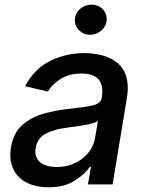

<svg xmlns="http://www.w3.org/2000/svg" viewBox="-20 -776 609 808"><path d="M25.9 -154.1Q31.2 -185.4 42.8 -209Q54.3 -232.6 72.8 -248.9Q111.2 -282.7 159.4 -296.5Q185 -303.6 210.4 -308.9Q235.8 -314.3 262.4 -317.1Q299.7 -321.7 326.2 -324.8Q352.6 -327.8 370.2 -332.2Q387.8 -336.6 397 -344.5Q406.2 -352.3 408.7 -366.5V-369Q416.2 -415.1 395.4 -440.9Q374.6 -466.6 323.5 -466.6Q270.2 -466.6 234.4 -443.2Q198.2 -419.7 181.1 -390.6L85.9 -413.4Q124.6 -487.2 192.5 -520.2Q258.5 -552.6 334.5 -552.6Q350.5 -552.6 367.7 -550.8Q384.9 -549 402.2 -544.9Q419.4 -540.8 435.9 -534.1Q452.4 -527.3 466.6 -517Q481.2 -506.7 492.2 -492.5Q503.2 -478.3 509.6 -459.3Q516 -440.3 517.4 -416.2Q518.8 -392 513.8 -362.2L453.8 0H350.1L362.9 -74.6H358.7Q338.4 -44.4 294.7 -16Q251.8 12.1 183.2 12.1Q144.5 12.1 112.6 1.1Q80.6 -9.9 59.3 -31.1Q38 -52.2 28.8 -83.3Q19.5 -114.3 25.9 -154.1ZM219.5 -73.2Q252.5 -73.2 280.4 -83.5Q308.2 -93.8 329.2 -110.8Q350.1 -127.8 363.3 -150.2Q376.4 -172.6 380.3 -196.7L392 -267Q386.4 -262.4 374.5 -258.7Q362.6 -255 349.1 -252Q335.6 -248.9 322.8 -247.2Q310 -245.4 302.6 -244.3Q287.6 -242.5 276.5 -240.9Q265.3 -239.3 256.4 -237.9Q233 -235.1 212.4 -229Q191.8 -223 173.3 -213.8Q136.7 -195 130 -152.7Q126.8 -133.2 131.9 -118.3Q137.1 -103.3 149 -93.2Q160.9 -83.1 179 -78.1Q197.1 -73.2 219.5 -73.2ZM295.1 -692.8Q295.8 -706.7 301.7 -718.4Q307.5 -730.1 317.1 -738.5Q326.7 -746.8 339.1 -751.6Q351.6 -756.4 365.1 -756.4Q378.6 -756.4 390.3 -752Q402 -747.5 411.6 -737.9Q429.7 -719.8 429 -692.8Q428.6 -679.3 422.6 -667.8Q416.5 -656.2 406.8 -647.7Q397 -639.2 384.6 -634.4Q372.2 -629.6 359 -629.6Q331.7 -629.6 312.9 -648.4Q294 -667.3 295.1 -692.8Z"/></svg>

Font: Inter P Medium
Style: Italic
Weight: 500
Italic angle: 9.39999°
Designer: Rasmus Andersson
Foundry: rsms
Version: Version 3.018;git-588b23468